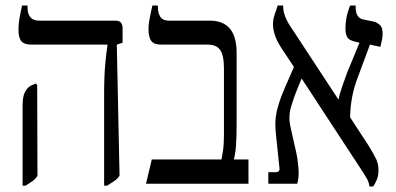

<svg xmlns="http://www.w3.org/2000/svg" viewBox="-20 -667 1439 697"><path d="M358 7V-322Q358 -390 362 -433.5Q366 -477 370 -502V-505H94Q68 -505 57.5 -517.5Q47 -530 47 -559Q47 -581 51 -602.5Q55 -624 60 -647H80V-640Q80 -592 122 -592H400Q425 -592 425 -564V-512L404 -505L414 -29Q407 -18 394.5 -9.5Q382 -1 369 7ZM62 7V-284Q62 -317 71 -333.5Q80 -350 92 -356L110 -364L115 -358L116 -29Q109 -17 98 -9.5Q87 -2 73 7Z M510 0 531 -88H784Q787 -104 789 -116.5Q791 -129 792 -145Q793 -161 793 -188V-418Q793 -467 779 -486Q765 -505 735 -505H566Q539 -505 529 -518.5Q519 -532 519 -563Q519 -579 523.5 -601.5Q528 -624 533 -647H553V-644Q553 -620 562 -606Q571 -592 594 -592H742Q839 -592 839 -475V-221Q839 -171 837 -141.5Q835 -112 829 -88H882V0Z M954 0V-42H981Q998 -42 994 -61L982 -177Q976 -225 984.5 -262Q993 -299 1011 -341L1047 -424L1002 -492Q985 -518 978 -539.5Q971 -561 971 -578Q971 -598 977.5 -615.5Q984 -633 988 -647H1008V-643Q1008 -609 1037 -567L1209 -305Q1212 -324 1221.5 -351Q1231 -378 1240 -403L1285 -512L1272 -515Q1249 -520 1241.5 -530.5Q1234 -541 1234 -564Q1234 -580 1237.5 -601Q1241 -622 1251 -647H1271V-642Q1271 -601 1300 -596L1335 -589Q1348 -586 1358.5 -577Q1369 -568 1369 -545Q1369 -535 1367 -524Q1365 -513 1361 -497L1323 -505L1278 -384Q1252 -316 1251 -241L1317 -140Q1338 -106 1346 -88.5Q1354 -71 1354 -49Q1354 -29 1348 -15Q1342 -1 1335 10H1321Q1320 -3 1313.5 -15.5Q1307 -28 1291 -52L1075 -382L1063 -353Q1046 -312 1036 -277Q1026 -242 1035 -204L1055 -115Q1061 -89 1063.5 -56Q1066 -23 1059 0Z"/></svg>

Font: Noto Serif Hebrew Condensed
Style: Regular
Weight: 400
Width: 3
Designer: Monotype Design Team
Foundry: Monotype Imaging Inc.
Version: Version 2.004; ttfautohint (v1.8.4.7-5d5b)